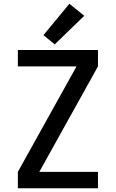

<svg xmlns="http://www.w3.org/2000/svg" viewBox="-20 -1001 616 1021"><path d="M75 0H501V-87H189L501 -648V-735H75V-648H387L75 -87ZM271 -765 428 -917 349 -981 211 -814Z"/></svg>

Font: Iosevka Sparkle Medium
Style: Regular
Weight: 500
Designer: Belleve Invis
Foundry: Belleve Invis
Version: Version 4.5.0; ttfautohint (v1.8.3)